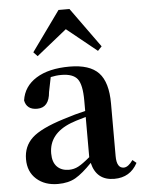

<svg xmlns="http://www.w3.org/2000/svg" viewBox="-57 -876 696 938"><g transform="rotate(-5 290.5 -407.5)"><path d="M293 -734.4 144.5 -615.2 125 -635.7 265.6 -831.1H319.3L460 -635.7L440.4 -615.2ZM352.5 -101.6V-298.8Q293.9 -282.2 278.3 -275.4Q168.9 -232.4 168.9 -135.7Q168.9 -92.8 190.4 -70.8Q211.9 -48.8 249 -48.8Q273.4 -48.8 294.9 -60.1Q316.4 -71.3 352.5 -101.6ZM561.5 -69.3 580.1 -53.7Q543.9 14.6 465.8 14.6Q377.9 14.6 357.4 -73.2Q311.5 -25.4 276.4 -4.9Q241.2 15.6 189.5 15.6Q125 15.6 84.5 -20.5Q43.9 -56.6 43.9 -118.2Q43.9 -181.6 87.4 -222.2Q130.9 -262.7 244.1 -297.9Q304.7 -317.4 352.5 -328.1V-378.9Q352.5 -457 330.6 -485.4Q308.6 -513.7 251 -513.7Q225.6 -513.7 199.2 -507.8L184.6 -435.5Q178.7 -359.4 120.1 -359.4Q68.4 -359.4 59.6 -405.3Q69.3 -473.6 130.9 -512.2Q192.4 -550.8 294.9 -550.8Q393.6 -550.8 437.5 -504.4Q481.4 -458 481.4 -353.5V-95.7Q481.4 -36.1 516.6 -36.1Q538.1 -36.1 561.5 -69.3Z"/></g></svg>

Font: GenRyuMin TW TTF Bold
Style: Regular
Weight: 700
Version: Version 1.300